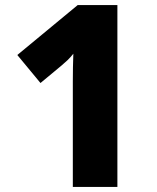

<svg xmlns="http://www.w3.org/2000/svg" viewBox="-20 -734 615 754"><path d="M266 -377Q266 -389 266 -414.5Q266 -440 266.5 -469.5Q267 -499 268 -523Q256 -508 245 -497.5Q234 -487 222 -477L139 -408L48 -518L285 -714H441V0H266Z"/></svg>

Font: Noto Sans Oriya ExtraBold
Style: Regular
Weight: 800
Version: Version 2.003